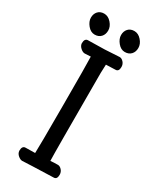

<svg xmlns="http://www.w3.org/2000/svg" viewBox="-224 -935 822 1009"><g transform="rotate(30 187.0 -431.0)"><path d="M283 -753Q259 -753 240.5 -775.5Q222 -798 222 -821Q222 -844 235.5 -859Q249 -874 273 -874Q297 -874 316 -852.5Q335 -831 335 -807Q335 -783 321 -768Q307 -753 283 -753ZM100 -753Q76 -753 57.5 -775.5Q39 -798 39 -821Q39 -844 52.5 -859Q66 -874 90 -874Q114 -874 133 -852.5Q152 -831 152 -807Q152 -783 138 -768Q124 -753 100 -753ZM103 12Q91 12 77.5 0.5Q64 -11 63 -27Q63 -57 84 -57Q123 -57 141 -58Q143 -90 143 -348Q143 -603 141 -643Q117 -641 105 -641Q93 -641 79.5 -653Q66 -665 65 -680Q65 -710 86 -710L186 -712L274 -717Q286 -717 297 -705Q308 -693 308 -676Q308 -648 288 -648L231 -646L229 -594Q229 -97 231 -62Q258 -64 276 -64Q288 -64 299 -52Q310 -40 310 -23Q310 5 290 5Q130 10 103 12Z"/></g></svg>

Font: ToneOZ-Pinyin-WenKai-Medium
Style: Medium
Weight: 700
Designer: Fontworks Inc.
Foundry: ToneOZ
Version: Version 0.240331